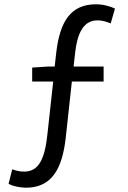

<svg xmlns="http://www.w3.org/2000/svg" viewBox="-20 -766 595 895"><path d="M130 -386H228L201 -140C189 -27 162 34 92 34C72 34 55 30 37 23L20 91C38 101 67 108 101 109C225 109 270 15 286 -120L315 -386H463V-456H323L331 -526C340 -603 366 -671 433 -671C461 -671 480 -663 496 -657L516 -726C495 -736 462 -746 428 -746C310 -746 259 -667 242 -519L235 -456H207L130 -451Z"/></svg>

Font: Noto Sans CJK SC
Style: Regular
Weight: 400
Designer: Ryoko NISHIZUKA 西塚涼子 (kana, bopomofo & ideographs); Paul D. Hunt (Latin, Greek & Cyrillic); Sandoll Communications 산돌커뮤니
Foundry: Adobe
Version: Version 2.004;hotconv 1.0.118;makeotfexe 2.5.65603